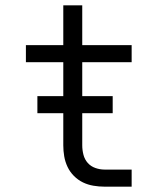

<svg xmlns="http://www.w3.org/2000/svg" viewBox="-20 -699 590 719"><path d="M473 0H371Q351 0 330 -3.5Q309 -7 290.5 -16Q272 -25 257 -40Q242 -55 233 -74Q224 -93 220.5 -113.5Q217 -134 217 -155V-466H77V-530H217V-679H288V-530H473V-466H288V-155Q288 -137 292.5 -119.5Q297 -102 308.5 -89Q320 -76 337 -70Q354 -64 371 -64H473ZM402 -275H120V-339H402Z"/></svg>

Font: Lode
Style: Regular
Weight: 400
Monospace: yes
Designer: Belleve Invis
Foundry: Belleve Invis
Version: Version 29.2.0; ttfautohint (v1.8.3)